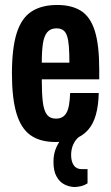

<svg xmlns="http://www.w3.org/2000/svg" viewBox="-20 -559 447 772"><path d="M204 12Q141 12 102.5 -15.5Q64 -43 46 -104Q28 -165 28 -263Q28 -365 47 -425.5Q66 -486 106.5 -512.5Q147 -539 210 -539Q268 -539 305.5 -515.5Q343 -492 361 -435.5Q379 -379 379 -279V-240H148Q148 -185 152 -150Q156 -115 168.5 -98.5Q181 -82 205 -82Q219 -82 229.5 -87.5Q240 -93 247 -105Q254 -117 257.5 -137Q261 -157 262 -185H377Q376 -135 365.5 -97.5Q355 -60 333.5 -36Q312 -12 279.5 0Q247 12 204 12ZM148 -307H259Q259 -345 257 -371.5Q255 -398 249.5 -414.5Q244 -431 233.5 -438Q223 -445 207 -445Q183 -445 170 -429.5Q157 -414 152.5 -383.5Q148 -353 148 -307ZM279 193Q257 192 238 182Q219 172 207 150Q195 128 195 92Q195 58 207 32.5Q219 7 235 -12H297V-8Q283 3 274.5 22Q266 41 266 64Q266 90 276.5 105.5Q287 121 308 121H332V178Q320 186 305.5 189.5Q291 193 279 193Z"/></svg>

Font: Archivo ExtraCondensed
Style: Bold
Weight: 700
Width: 2
Designer: Hector Gatti
Foundry: Omnibus-Type
Version: Version 2.001